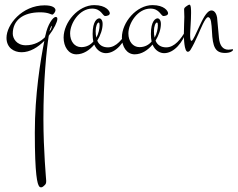

<svg xmlns="http://www.w3.org/2000/svg" viewBox="-20 -238 1024 827"><path d="M172 -215C75 -215 8 -132 8 -75C8 -33 39 -13 73 -13C110 -13 144 -35 171 -62C154 24 130 169 130 333C130 519 141 555 149 565C151 568 154 569 157 569C163 569 169 563 173 559C178 554 179 550 179 541C179 536 167 411 167 274C167 110 180 -22 190 -84C213 -114 227 -144 227 -156C227 -159 227 -165 220 -165C208 -165 185 -132 176 -87C175 -84 174 -81 174 -78C156 -60 129 -43 91 -43C51 -43 35 -73 35 -93C35 -150 78 -185 153 -185C189 -185 200 -175 205 -175C210 -175 219 -187 219 -194C219 -203 209 -215 172 -215ZM199 -121C209 -138 200 -113 200 -113C200 -113 198 -108 193 -102C195 -111 197 -118 199 -121Z M433 -169C441 -169 453 -172 453 -181C453 -190 437 -216 386 -216C317 -216 254 -142 254 -76C254 -37 275 -4 309 -4C339 -4 366 -22 386 -46C398 -18 420 -9 436 -9C479 -9 517 -56 533 -106L530 -108C509 -70 481 -34 445 -34C424 -34 407 -43 399 -63C413 -86 422 -112 422 -135C422 -153 413 -159 408 -159C399 -159 379 -148 379 -92C379 -79 380 -68 382 -59C370 -45 353 -35 330 -35C301 -35 282 -60 282 -94C282 -138 322 -201 377 -201C416 -201 422 -169 433 -169ZM392 -104C392 -125 399 -141 405 -141C408 -141 409 -136 409 -129C409 -115 405 -94 395 -76C393 -84 392 -93 392 -104Z M684 -169C692 -169 704 -172 704 -181C704 -190 688 -216 637 -216C568 -216 505 -142 505 -76C505 -37 526 -4 560 -4C590 -4 617 -22 637 -46C649 -18 671 -9 687 -9C730 -9 768 -56 784 -106L781 -108C760 -70 732 -34 696 -34C675 -34 658 -43 650 -63C664 -86 673 -112 673 -135C673 -153 664 -159 659 -159C650 -159 630 -148 630 -92C630 -79 631 -68 633 -59C621 -45 604 -35 581 -35C552 -35 533 -60 533 -94C533 -138 573 -201 628 -201C667 -201 673 -169 684 -169ZM643 -104C643 -125 650 -141 656 -141C659 -141 660 -136 660 -129C660 -115 656 -94 646 -76C644 -84 643 -93 643 -104Z M796 -218C792 -218 783 -211 780 -209C777 -207 773 -203 773 -198C773 -195 774 -173 774 -165C774 -157 772 -114 772 -93C772 -75 773 -15 789 -15C794 -15 798 -19 801 -24C812 -42 820 -59 834 -90C843 -110 864 -164 876 -164C890 -164 891 -134 893 -103C896 -36 907 -10 949 -10C974 -10 982 -19 983 -21C984 -24 984 -26 982 -26C978 -26 973 -24 964 -24C941 -24 926 -40 923 -76C919 -113 917 -148 915 -163C913 -175 906 -193 891 -193C869 -193 850 -148 837 -121C827 -100 811 -62 805 -62C800 -62 799 -73 799 -90C799 -108 803 -148 803 -182C803 -195 803 -218 796 -218Z"/></svg>

Font: Stalemate
Style: Regular
Weight: 400
Designer: Astigmatic (AOETI)
Foundry: Astigmatic (AOETI)
Version: Version 001.000